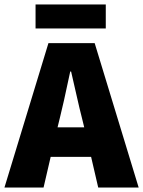

<svg xmlns="http://www.w3.org/2000/svg" viewBox="-30 -844 644 864"><path d="M446 -824V-716H130V-824ZM412 0 380 -138H198L166 0H-10L188 -650H396L594 0ZM229 -271H349L338 -316Q329 -350 313 -421.5Q297 -493 290 -522H286Q253 -366 240 -316Z"/></svg>

Font: Assistant ExtraBold
Style: Regular
Weight: 800
Designer: Hebrew By Ben Nathan, Latin by Paul Hunt
Version: Version 2.001;PS 002.001;hotconv 1.0.88;makeotf.lib2.5.64775